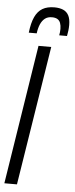

<svg xmlns="http://www.w3.org/2000/svg" viewBox="-68 -930 375 961"><g transform="rotate(5 119.0 -449.5)"><path d="M-7.5 0 102.8 -700H166.8L55.8 0ZM165.7 -899Q191 -899 209.3 -891.3Q227.6 -883.6 237.2 -865.7Q246.8 -847.8 246.8 -817.2Q246.8 -803.6 245 -788.8Q243.2 -773.9 240.6 -761.6H201.4Q203.1 -769.9 203.9 -777.4Q204.8 -784.9 204.8 -794.1Q204.8 -811.1 200.2 -823.6Q195.7 -836.1 185.2 -842.3Q174.7 -848.5 157.5 -848.5Q136.2 -848.5 122.3 -837.6Q108.4 -826.6 100.1 -807.3Q91.8 -788.1 88.4 -761.6H48.6Q54.2 -811 68.2 -841.1Q82.2 -871.1 106 -885.1Q129.7 -899 165.7 -899Z"/></g></svg>

Font: Georama
Style: Italic
Weight: 400
Width: 2
Italic angle: -9°
Designer: Jean-Baptiste Levee
Foundry: Production Type
Version: Version 1.000